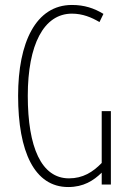

<svg xmlns="http://www.w3.org/2000/svg" viewBox="-20 -744 523 774"><path d="M255 10C317 10 357 -16 390 -48V0H427V-296H390V-87C354 -50 314 -25 258 -25C147 -25 92 -150 92 -358C92 -563 156 -689 270 -689C313 -689 349 -674 381 -655L397 -688C359 -711 320 -724 270 -724C124 -724 53 -572 53 -358C53 -132 119 10 255 10Z"/></svg>

Font: Noto Sans Georgian ExtraCondensed ExtraLight
Style: Regular
Weight: 200
Width: 2
Designer: Monotype Design Team, Akaki Razmadze
Foundry: Google LLC
Version: Version 2.005